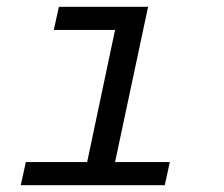

<svg xmlns="http://www.w3.org/2000/svg" viewBox="-20 -544 658 564"><path d="M415 -524 318 -68H479L464 0H41L56 -68H236L318 -456H138L153 -524Z"/></svg>

Font: Fragment Mono SC
Style: Italic
Weight: 400
Italic angle: -12°
Monospace: yes
Designer: Wei Huang based on Nimbus Sans by URW Studio, based on Helvetica by Max Miedinger.
Foundry: Wei Huang
Version: Version 1.012; ttfautohint (v1.8.4.7-5d5b)